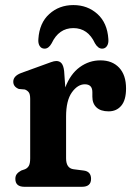

<svg xmlns="http://www.w3.org/2000/svg" viewBox="-20 -718 518 738"><path d="M226.5 -445 231 -382Q250.5 -433.5 286.5 -459.8Q322.5 -486 366 -486Q411.5 -486 438 -457.8Q464.5 -429.5 464.5 -378Q464.5 -333.5 446.2 -311.8Q428 -290 397.5 -290Q367 -290 351 -305Q335 -320 335 -346V-364Q335 -394 306 -394Q278.5 -394 256.2 -362.8Q234 -331.5 234 -270V-109.5Q234 -71.5 262.5 -67.5L301.5 -62.5Q330 -59 330 -30.5Q330 0 295 0H74Q39 0 39 -30.5Q39 -42 44.8 -49.2Q50.5 -56.5 61.5 -62.5L76 -67.5Q85.5 -71.5 90.8 -80.5Q96 -89.5 96 -109.5V-338Q96 -356 90.5 -363.2Q85 -370.5 75.5 -374L52.5 -376Q31 -384.5 31 -404Q31 -426 61.5 -437.5L147 -468.5Q163.5 -474.5 175.8 -479Q188 -483.5 196.5 -483.5Q209 -483.5 216.5 -474.8Q224 -466 226.5 -445ZM262 -610Q206 -610 178.5 -551.5Q167 -531 151.5 -531Q139 -531 132.5 -541.2Q126 -551.5 127.5 -568Q131.5 -630 169.5 -664.2Q207.5 -698.5 262 -698.5Q316.5 -698.5 354.5 -664.2Q392.5 -630 396.5 -568Q398 -551.5 391.2 -541.2Q384.5 -531 372.5 -531Q357 -531 345 -551.5Q318 -610 262 -610Z"/></svg>

Font: Fraunces 9pt SuperSoft SemiBold
Style: Regular
Weight: 600
Version: Version 1.000;[0bf87f6ff]